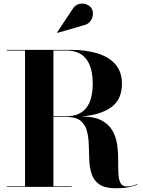

<svg xmlns="http://www.w3.org/2000/svg" viewBox="-20 -1023 784 1051"><path d="M435.5 -884 294.5 -843 292.5 -845.5 375.5 -970.5Q389.5 -994.5 410.8 -1000.5Q432 -1006.5 451.2 -999.8Q470.5 -993 480 -979Q490.5 -963 488.5 -942.5Q486.5 -922 473 -905.2Q459.5 -888.5 435.5 -884ZM17.5 -3.5H117V-746.5H17.5V-750H367.5Q450.5 -750 513.5 -730.8Q576.5 -711.5 612 -670.5Q647.5 -629.5 647.5 -564.5Q647.5 -478.5 589 -436Q530.5 -393.5 424.5 -385.5Q494 -385.5 534.5 -364.5Q575 -343.5 594.8 -309.2Q614.5 -275 620.8 -234.2Q627 -193.5 626.8 -152.8Q626.5 -112 627.8 -78Q629 -44 638.5 -23.2Q648 -2.5 674.5 -2.5Q690 -2.5 705.2 -6.5Q720.5 -10.5 731 -15.5L732.5 -13Q720.5 -6 688.8 0.8Q657 7.5 612.5 7.5Q554 7.5 523.8 -13.8Q493.5 -35 482 -69.8Q470.5 -104.5 468.8 -146Q467 -187.5 466 -229.2Q465 -271 456 -305.8Q447 -340.5 421 -361.8Q395 -383 342.5 -383H272.5V-3.5H372.5V0H17.5ZM342.5 -746.5H272.5V-386.5H342.5Q487.5 -386.5 487.5 -564.5Q487.5 -746.5 342.5 -746.5Z"/></svg>

Font: Bodoni* 48pt
Style: Bold
Weight: 700
Version: Version 2.3